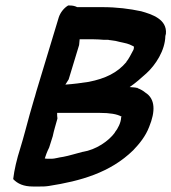

<svg xmlns="http://www.w3.org/2000/svg" viewBox="-20 -666 624 699"><path d="M118 -352C114 -339 110 -326 107 -314L105 -308C99 -288 94 -269 88 -249C76 -206 67 -169 54 -127C41 -86 32 -48 28 -14C44 3 66 13 100 13H125C134 13 146 13 158 11C273 -7 381 -37 465 -119C488 -143 510 -170 523 -204C546 -260 546 -306 509 -329C502 -335 492 -341 481 -345V-346H479C471 -348 464 -348 452 -349C474 -364 494 -382 513 -399C546 -429 581 -482 582 -535L584 -543C589 -596 533 -614 494 -625C452 -634 405 -640 353 -640H261C253 -644 245 -646 234 -646H228C213 -637 200 -621 194 -603ZM218 -358 230 -377 268 -502 270 -523H319C332 -523 346 -522 359 -521H374L379 -520H380C384 -520 391 -518 401 -517C419 -512 441 -509 452 -504C457 -502 463 -499 467 -497C468 -493 468 -491 466 -485C458 -470 448 -450 440 -441V-440C407 -401 364 -380 303 -368C277 -364 248 -360 218 -358ZM188 -255H344C378 -255 407 -251 423 -241L421 -239C421 -221 409 -197 398 -184V-183C375 -152 330 -121 281 -113H280C256 -107 232 -99 210 -95C194 -93 179 -88 168 -88H160C153 -88 149 -88 143 -89C146 -99 151 -113 159 -129L172 -170C176 -190 183 -212 189 -234V-236C188 -242 188 -247 188 -255Z"/></svg>

Font: SolarCharger
Style: 952
Weight: 900
Designer: Mew Too
Foundry: Cannot Into Space Fonts/KineticPlasma Fonts
Version: Version 1.100